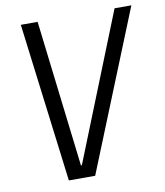

<svg xmlns="http://www.w3.org/2000/svg" viewBox="-80 -766 715 833"><g transform="rotate(-10 277.5 -349.5)"><path d="M68 -700H142L219 -54H223L481 -700H555L272 1H156Z"/></g></svg>

Font: Pathway Extreme SemiCondensed Light
Style: Italic
Weight: 300
Width: 4
Italic angle: -8°
Version: Version 1.001;gftools[0.9.26]